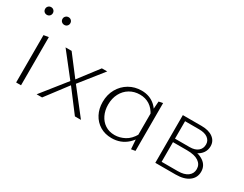

<svg xmlns="http://www.w3.org/2000/svg" viewBox="-70 -1021 1815 1429"><g transform="rotate(30 837.5 -306.0)"><path d="M105 0V-407L147 -414V0ZM51 -550Q37 -550 27.5 -559Q18 -568 18 -583Q18 -597 27.5 -606.5Q37 -616 51 -616Q65 -616 74.5 -606.5Q84 -597 84 -583Q84 -569 74.5 -559.5Q65 -550 51 -550ZM201 -550Q187 -550 177 -559Q167 -568 167 -583Q167 -597 177 -606.5Q187 -616 201 -616Q215 -616 224.5 -606.5Q234 -597 234 -583Q234 -569 224.5 -559.5Q215 -550 201 -550Z M281 0 449 -211 293 -410H345L475 -240L605 -410H651L495 -214L662 0H610L469 -186L328 0Z M926 4Q869 4 826 -22Q783 -48 759 -93.5Q735 -139 735 -197Q735 -260 763 -309.5Q791 -359 839 -387Q887 -415 946 -415Q981 -415 1011 -404Q1041 -393 1065.5 -370.5Q1090 -348 1106 -314L1093 -289Q1070 -336 1033.5 -359.5Q997 -383 950 -383Q901 -383 862.5 -360Q824 -337 802 -295.5Q780 -254 780 -200Q780 -151 799 -111.5Q818 -72 852.5 -49.5Q887 -27 934 -27Q977 -27 1019 -49Q1061 -71 1091 -124L1110 -110Q1088 -72 1060 -46.5Q1032 -21 998.5 -8.5Q965 4 926 4ZM1094 3 1087 -94V-312L1094 -407L1129 -414V-3Z M1301 0V-410H1462Q1524 -410 1560 -383.5Q1596 -357 1596 -312Q1596 -280 1579 -255Q1562 -230 1532 -216Q1502 -202 1460 -202L1466 -226Q1542 -226 1586 -196Q1630 -166 1630 -113Q1630 -61 1589 -30.5Q1548 0 1475 0ZM1338 -30H1477Q1532 -30 1562 -52.5Q1592 -75 1592 -113Q1592 -153 1558 -176Q1524 -199 1459 -199H1326V-229H1464Q1509 -229 1534.5 -250Q1560 -271 1560 -307Q1560 -339 1534 -359Q1508 -379 1458 -379H1338Z"/></g></svg>

Font: Ysabeau Infant ExtraLight
Style: Regular
Weight: 250
Designer: Christian Thalmann (Catharsis Fonts)
Version: Version 2.001;gftools[0.9.30]; featfreeze: ss01,ss02,lnum